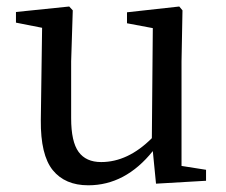

<svg xmlns="http://www.w3.org/2000/svg" viewBox="-20 -547 683 581"><path d="M529.3 -44.9 603.5 -33.2V0L452.1 8.8L442.4 -89.8Q359.4 13.7 247.1 13.7Q176.8 13.7 139.6 -32.2Q102.5 -78.1 103.5 -183.6L107.4 -462.9L28.3 -478.5V-510.7L189.5 -527.3L200.2 -515.6L195.3 -361.3V-189.5Q195.3 -118.2 217.8 -87.4Q240.2 -56.6 286.1 -56.6Q367.2 -56.6 439.5 -128.9L442.4 -461.9L364.3 -476.6V-509.8L522.5 -527.3L532.2 -515.6L529.3 -361.3Z"/></svg>

Font: GenYoMin TW TTF Medium
Style: Regular
Weight: 500
Version: Version 1.300